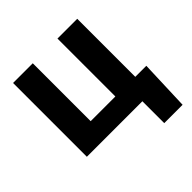

<svg xmlns="http://www.w3.org/2000/svg" viewBox="-181 -671 972 972"><g transform="rotate(-45 304.5 -185.5)"><path d="M54.2 0H451.7V156.7H583L592.8 -112.8H513.7V-528.3H372.1V-113.8H195.3V-528.3H54.2Z"/></g></svg>

Font: Roboto
Style: Bold
Weight: 700
Designer: Google
Version: Version 2.137; 2017